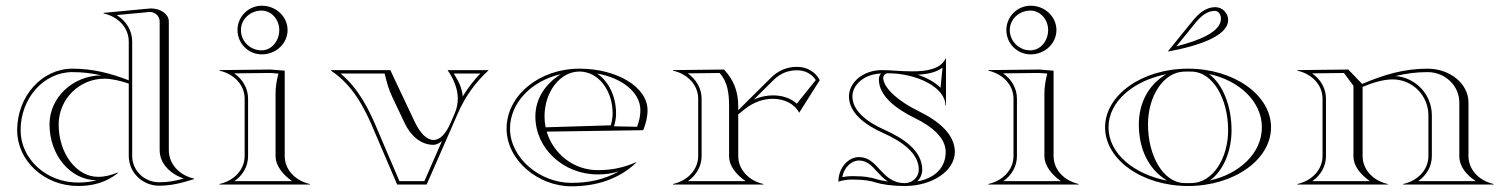

<svg xmlns="http://www.w3.org/2000/svg" viewBox="-20 -645 5282 671"><path d="M40 -190C40 -82.4 135.4 5 253 5C306 5 351 -8 392 -40L391 -42C368 -33 348 -27 323 -27C246.8 -27 185 -109 185 -210C185 -298.3 256.7 -370 345 -370C370.3 -370 401.8 -362.5 430 -352.9V-100C430 -42 478 4 536 4C580 4 616 -6 658 -19V-21C607 -32 570 -72 570 -120V-570C570 -594.5 542.7 -615.4 508.2 -615.4C505.5 -615.4 502.8 -615.3 500 -615L342 -600V-598C393 -587 430 -548 430 -500V-364.3C365.5 -389.1 304.4 -405 233 -405C126.5 -405 40 -308.7 40 -190ZM442 -500C442 -539.2 420.1 -572.2 388.1 -592.3L500.6 -603C501.7 -603.1 502.8 -603.2 503.9 -603.2C522.4 -603.2 538 -588.3 538 -570V-120C538 -74.4 573.6 -37.8 622.3 -21C592.3 -12.8 567.1 -8 536 -8C484.4 -8 442 -48.9 442 -100ZM334.1 -381.7C233.8 -380.4 153 -304 153 -210C153 -102.7 226.4 -15.5 317.3 -15.1C296.7 -9.4 276.2 -7 253 -7C141.1 -7 52 -89.9 52 -190C52 -302.1 133.1 -393 233 -393C268.5 -393 301.8 -388.9 334.1 -381.7Z M822 -540C822 -577.5 854.3 -608 894 -608C928.2 -608 956 -577.5 956 -540C956 -500.8 928.2 -469 894 -469C854.3 -469 822 -500.8 822 -540ZM810 -540C810 -493 848 -455 895 -455C944.7 -455 985 -493.1 985 -540C985 -586.9 944.7 -625 895 -625C848.1 -625 810 -586.9 810 -540ZM835 -100C835 -51 797 -13 747 -2V0H1063V-2C1013 -13 975 -51 975 -100V-398L925 -402L747 -400V-398C797 -387 835 -349 835 -300ZM847 -100V-300C847 -337.4 827 -368.7 798.7 -388.6L924.6 -390L953 -387.9C947.1 -364.4 943.3 -344.1 943 -320V-100C943 -63 972.6 -31.8 1000.5 -12H799.5C828.6 -32.7 847 -63.3 847 -100Z M1471 0 1578 -244C1606 -311 1646 -361 1687 -399L1686 -400H1544C1564.5 -370.6 1579.9 -336.4 1579.9 -300C1579.9 -283 1576.5 -265.6 1568.8 -248L1554 -214C1536.7 -174.4 1516.1 -155.8 1495.1 -155.8C1472.1 -155.8 1448.7 -178.4 1429 -220L1344 -400H1137V-398C1213 -347 1254 -270 1291 -180L1368 0ZM1524.5 -152.1 1463.2 -12H1375.9L1302.1 -184.6C1269.3 -264.3 1233 -335.5 1170.3 -388H1324.4C1331.1 -358.3 1338 -333.4 1351 -306L1394.1 -214.9C1415.1 -170.5 1450.8 -138.8 1495.1 -138.8C1504.1 -138.8 1515.5 -144.4 1524.5 -152.1ZM1597.1 -308C1594.1 -340.2 1582.2 -361.4 1565.9 -388H1658.7C1637 -365.4 1615.8 -338.9 1597.1 -308Z M1939.9 -385.8C1885.3 -351.4 1851 -299.9 1851 -238C1851 -126.2 1948.6 -35.4 2068.9 -35.4C2094.9 -35.4 2116.9 -38.3 2141.8 -45.6C2092.8 -17.9 2038.1 -5.9 1976.8 -5.9C1867.1 -5.9 1762.4 -92.5 1762.4 -195.6C1762.4 -284.8 1836.1 -362.2 1939.9 -385.8ZM2243 -260C2243 -340 2137.5 -405 2005 -405C1864.4 -405 1750.4 -311.2 1750.4 -195.6C1750.4 -84.3 1861.7 6.1 1976.8 6.1C2064.8 6.1 2143 -19 2204 -77L2203 -78C2159 -59 2118.3 -50.4 2068.9 -50.4C1984.8 -50.4 1913.4 -107.5 1890.6 -185L2228 -190C2237.1 -213.7 2243 -234.8 2243 -260ZM2066.9 -387.9C2150.8 -373.5 2218 -323.9 2218 -260C2218 -239.4 2213.3 -220.3 2206.6 -201.9L2126 -203.6C2130.2 -217.5 2133 -232.9 2133 -248C2133 -308.3 2107.3 -360.7 2066.9 -387.9ZM1886.8 -200.1C1884.3 -212.3 1883 -225 1883 -238C1883 -324.7 1937.7 -395 2005 -395C2070.1 -395 2121 -330.8 2121 -248C2121 -234.5 2118.4 -220.1 2114.5 -207Z M2420 -100C2420 -52.2 2382.9 -13.2 2332 -2V0H2648V-2C2597.1 -13.2 2560 -52.2 2560 -100V-245.1L2582 -263C2613 -288.2 2648.5 -299.7 2681 -299.7C2721.4 -299.7 2757 -281.9 2773 -251L2845 -365C2829.2 -394.8 2799.6 -411.4 2765.2 -411.4C2729.7 -411.4 2699.4 -398.2 2674 -373L2560 -259.8V-274C2560 -323.8 2544.3 -366.7 2510 -402L2332 -400V-398C2382.9 -386.8 2420 -347.8 2420 -300ZM2432 -100V-300C2432 -336.8 2412 -368.7 2383.6 -388.6L2494.9 -389.9C2522.9 -359.2 2528 -318.7 2528 -274V-100C2528 -63.8 2552.8 -35.3 2585.6 -12H2384.4C2413.5 -32.7 2432 -63.9 2432 -100ZM2614.7 -297.2 2682.5 -364.5C2705.9 -387.7 2732.8 -399.4 2765.2 -399.4C2793.5 -399.4 2816.6 -387 2831 -365.2L2764.6 -282.6C2742.9 -302.4 2713.7 -311.7 2681 -311.7C2659.5 -311.7 2636.7 -307 2614.7 -297.2Z M3187.4 -384C3219.8 -385.5 3251.3 -391.5 3274 -408.7L3267 -338.4C3247.2 -357.8 3219.3 -373.2 3187.4 -384ZM2910 -10C2925.8 -15.5 2942.1 -17.5 2959 -17.5C3004.5 -17.5 3023.3 -12.5 3041.7 -6.9C3060.3 -1.2 3095.9 5 3142 5C3238.6 5 3317 -48.3 3317 -114C3317 -176.5 3259.1 -223.1 3189.5 -257C3123.7 -289.1 3070.3 -333.5 3066.5 -371.1C3066.5 -381 3073.7 -389 3082.5 -389C3184.8 -388.9 3284 -339.3 3284 -277H3286V-440L3285 -441C3267.4 -403.6 3219.1 -395.6 3168.2 -395.6C3148.1 -395.6 3127.5 -396.8 3108.2 -398C3091.4 -399.1 3075.6 -400 3062 -400C2998.5 -400 2947 -358.8 2947 -308C2947 -251.5 3001 -209.4 3066.1 -180.4C3133.4 -150.4 3191 -108.9 3191 -52C3191 -26.1 3169 -5 3142 -5C3099 -5 3075.8 -29.9 3053.7 -53.6C3033.9 -75.6 3014.4 -96 2982 -96C2943.4 -96 2910 -57.5 2910 -10ZM3059.4 -388C3053.7 -382.6 3051.5 -375.9 3051.5 -367.1C3051.5 -310.9 3109.3 -265.5 3177.5 -232.2C3235.8 -203.8 3285 -163.9 3285 -114C3285 -67.9 3257.5 -24.3 3185.8 -11C3196.2 -21.6 3203 -36.3 3203 -52C3203 -117.8 3138.3 -161.4 3071 -191.4C3006.4 -220.1 2959 -259.9 2959 -308C2959 -349.2 3001.5 -386.8 3059.4 -388ZM3082.9 -10.7C3066.6 -12.9 3053.5 -15.8 3045.2 -18.3C3026.3 -24.1 3005.3 -29.5 2959 -29.5C2947.2 -29.5 2934 -28.3 2923.5 -26.1C2930.1 -60.9 2955.8 -84 2982 -84C3008.6 -84 3024.7 -67.9 3044.9 -45.5C3055.7 -33.8 3067.7 -21 3082.9 -10.7Z M3509 -540C3509 -577.5 3541.3 -608 3581 -608C3615.2 -608 3643 -577.5 3643 -540C3643 -500.8 3615.2 -469 3581 -469C3541.3 -469 3509 -500.8 3509 -540ZM3497 -540C3497 -493 3535 -455 3582 -455C3631.7 -455 3672 -493.1 3672 -540C3672 -586.9 3631.7 -625 3582 -625C3535.1 -625 3497 -586.9 3497 -540ZM3522 -100C3522 -51 3484 -13 3434 -2V0H3750V-2C3700 -13 3662 -51 3662 -100V-398L3612 -402L3434 -400V-398C3484 -387 3522 -349 3522 -300ZM3534 -100V-300C3534 -337.4 3514 -368.7 3485.7 -388.6L3611.6 -390L3640 -387.9C3634.1 -364.4 3630.3 -344.1 3630 -320V-100C3630 -63 3659.6 -31.8 3687.5 -12H3486.5C3515.6 -32.7 3534 -63.3 3534 -100Z M4063 -465C4172.9 -485.5 4272 -520.5 4272 -575C4272 -599.8 4251.8 -620 4227 -620C4195.1 -620 4169.8 -599 4147.7 -571.7L4062 -466ZM4091.1 -482.9 4157 -564.1C4176.5 -588.1 4198.2 -607 4226 -607C4237.6 -607 4247 -594.9 4247 -580C4247 -533.6 4172.2 -504 4091.1 -482.9ZM4208.1 -14.3C4254.9 -47.5 4284 -115.9 4284 -190C4284 -273.3 4254.1 -350.7 4205.1 -386.3C4309.2 -364.5 4390 -291.4 4390 -200C4390 -109.4 4310.7 -36.7 4208.1 -14.3ZM3992 -210C3992 -309.7 4046 -392.1 4117 -394.7C4122.3 -394.9 4126.7 -395 4132 -395C4137.3 -395 4141.7 -394.9 4147 -394.7C4218.4 -392.1 4272 -300.4 4272 -190C4272 -90.3 4218 -7.9 4147 -5.3C4141.7 -5.1 4137.3 -5 4132 -5C4126.7 -5 4122.3 -5.1 4117 -5.3C4045.6 -7.9 3992 -99.6 3992 -210ZM3842 -200C3842 -86.8 3971.9 5 4132 5C4292.1 5 4422 -86.8 4422 -200C4422 -313.2 4292.1 -405 4132 -405C3971.9 -405 3842 -313.2 3842 -200ZM4058.9 -13.7C3944.2 -35.5 3854 -107.8 3854 -200C3854 -291.5 3942.7 -363.3 4055.9 -385.7C3993.1 -349 3960 -284.5 3960 -210C3960 -127.2 3991.7 -54.3 4058.9 -13.7Z M4602 -100C4602 -51 4564 -13 4514 -2V0H4830V-2C4780 -13 4742 -51 4742 -100V-341.4C4775 -355.1 4812.7 -367.5 4847.1 -367.5C4916 -367.5 4972 -311.3 4972 -242V-100C4972 -51 4934 -13 4884 -2V0H5200V-2C5150 -13 5112 -51 5112 -100V-287C5112 -352.1 5047.9 -405 4969 -405C4886.4 -405 4816.8 -384 4740.4 -351.6L4692 -402L4514 -400V-398C4564 -387 4602 -349 4602 -300ZM4710 -345.2V-100C4710 -63.9 4734.7 -35.3 4767.5 -12H4566.5C4595.6 -32.7 4614 -63.3 4614 -100V-300C4614 -337.4 4594 -368.7 4565.7 -388.6L4676.9 -389.9ZM4856.8 -379.2C4892.8 -388 4929.6 -393 4969 -393C5030.3 -393 5080 -345.5 5080 -287V-100C5080 -63.4 5104 -34.1 5137.5 -12H4936.5C4965.6 -32.7 4984 -63.3 4984 -100V-242C4984 -314.5 4927.9 -374 4856.8 -379.2Z"/></svg>

Font: SortefaxS01
Style: Medium
Weight: 500
Designer: gluk
Foundry: gluk
Version: Version 0.261